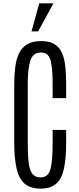

<svg xmlns="http://www.w3.org/2000/svg" viewBox="-20 -1115 471 1145"><path d="M221.7 9.8Q158.7 9.8 124.8 -21.7Q90.8 -53.2 77.9 -114.5Q64.9 -175.8 64.9 -264.2V-610.8Q64.9 -666 70.8 -713.4Q76.7 -760.7 93 -795.9Q109.4 -831.1 141.4 -850.6Q173.3 -870.1 224.6 -870.1Q276.4 -870.1 306.6 -850.6Q336.9 -831.1 351.3 -795.7Q365.7 -760.3 370.1 -712.9Q374.5 -665.5 374.5 -609.9V-529.8H293.9V-616.2Q293.9 -707.5 281.7 -754.6Q269.5 -801.8 224.6 -801.8Q177.2 -801.8 161.4 -754.6Q145.5 -707.5 145.5 -616.7V-264.2Q145.5 -189.9 151.1 -144.3Q156.7 -98.6 173.3 -77.9Q189.9 -57.1 221.7 -57.1Q267.1 -57.1 280.5 -105Q293.9 -152.8 293.9 -264.2V-340.3H374.5V-264.6Q374.5 -176.3 362.5 -114.7Q350.6 -53.2 317.6 -21.7Q284.7 9.8 221.7 9.8ZM168 -927.7 213.9 -1095.2H298.8L207.5 -927.7Z"/></svg>

Font: Antonio ExtraLight
Style: Regular
Weight: 250
Designer: Vernon Adams
Foundry: Vernon Adams
Version: Version 1.002